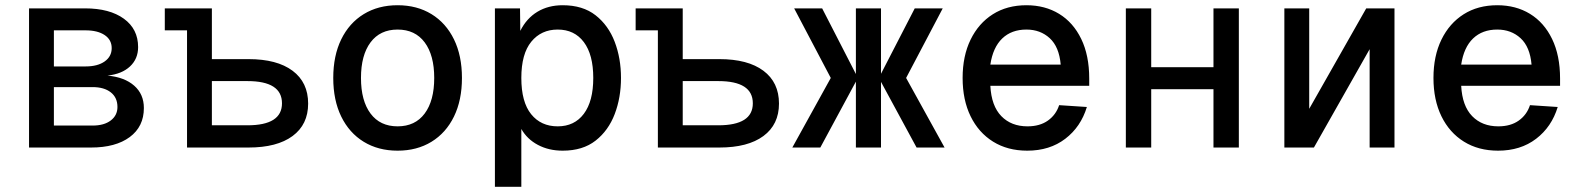

<svg xmlns="http://www.w3.org/2000/svg" viewBox="-20 -564 6040 734"><path d="M91 0V-532H305Q399 -532 453.5 -492.5Q508 -453 508 -384Q508 -339 477 -310Q446 -281 391 -275Q456 -269 493 -236.5Q530 -204 530 -151Q530 -80 476 -40Q422 0 328 0ZM186 -310H307Q353 -310 380 -329Q407 -348 407 -380Q407 -412 380 -430Q353 -448 307 -448H186ZM186 -84H334Q378 -84 403.5 -103.5Q429 -123 429 -155Q429 -191 403.5 -211Q378 -231 334 -231H186Z M695 0V-448H610V-532H790V-338H930Q1039 -338 1098.5 -293.5Q1158 -249 1158 -168Q1158 -88 1098.5 -44Q1039 0 930 0ZM790 -85H926Q1058 -85 1058 -169Q1058 -254 926 -254H790Z M1500 12Q1426 12 1370.5 -22Q1315 -56 1284.5 -118.5Q1254 -181 1254 -266Q1254 -351 1284.5 -413.5Q1315 -476 1370.5 -510Q1426 -544 1500 -544Q1574 -544 1629.5 -510Q1685 -476 1715.5 -413.5Q1746 -351 1746 -266Q1746 -181 1715.5 -118.5Q1685 -56 1629.5 -22Q1574 12 1500 12ZM1500 -81Q1567 -81 1603.5 -130Q1640 -179 1640 -266Q1640 -353 1603.5 -402Q1567 -451 1500 -451Q1433 -451 1396.5 -402Q1360 -353 1360 -266Q1360 -179 1396.5 -130Q1433 -81 1500 -81Z M1872 150V-532H1968L1969 -446Q1993 -494 2034.5 -519Q2076 -544 2131 -544Q2208 -544 2257 -505.5Q2306 -467 2330 -404Q2354 -341 2354 -266Q2354 -191 2330 -128Q2306 -65 2257 -26.5Q2208 12 2131 12Q2078 12 2036.5 -10Q1995 -32 1973 -71V150ZM2112 -81Q2176 -81 2212 -129Q2248 -177 2248 -266Q2248 -355 2212 -403Q2176 -451 2112 -451Q2049 -451 2011 -404.5Q1973 -358 1973 -266Q1973 -174 2010.5 -127.5Q2048 -81 2112 -81Z M2495 0V-448H2410V-532H2590V-338H2730Q2839 -338 2898.5 -293.5Q2958 -249 2958 -168Q2958 -88 2898.5 -44Q2839 0 2730 0ZM2590 -85H2726Q2858 -85 2858 -169Q2858 -254 2726 -254H2590Z M3009 0 3156 -266 3016 -532H3123L3252 -281V-532H3348V-282L3477 -532H3584L3444 -266L3591 0H3484L3348 -251V0H3252V-252L3116 0Z M3907 12Q3832 12 3776.5 -22.5Q3721 -57 3690.5 -119.5Q3660 -182 3660 -266Q3660 -350 3690.5 -412.5Q3721 -475 3775.5 -509.5Q3830 -544 3904 -544Q3975 -544 4029 -511Q4083 -478 4113.5 -415Q4144 -352 4144 -264V-236H3766Q3770 -159 3808 -120Q3846 -81 3908 -81Q3955 -81 3986 -103Q4017 -125 4029 -162L4135 -155Q4112 -79 4052.5 -33.5Q3993 12 3907 12ZM3766 -317H4035Q4029 -385 3993 -418Q3957 -451 3904 -451Q3847 -451 3811.5 -417Q3776 -383 3766 -317Z M4284 0V-532H4381V-307H4619V-532H4716V0H4619V-223H4381V0Z M4890 0V-532H4985V-148L5203 -532H5311V0H5216V-376L5003 0Z M5707 12Q5632 12 5576.5 -22.5Q5521 -57 5490.5 -119.5Q5460 -182 5460 -266Q5460 -350 5490.5 -412.5Q5521 -475 5575.5 -509.5Q5630 -544 5704 -544Q5775 -544 5829 -511Q5883 -478 5913.5 -415Q5944 -352 5944 -264V-236H5566Q5570 -159 5608 -120Q5646 -81 5708 -81Q5755 -81 5786 -103Q5817 -125 5829 -162L5935 -155Q5912 -79 5852.5 -33.5Q5793 12 5707 12ZM5566 -317H5835Q5829 -385 5793 -418Q5757 -451 5704 -451Q5647 -451 5611.5 -417Q5576 -383 5566 -317Z"/></svg>

Font: Geist Mono Medium
Style: Regular
Weight: 500
Monospace: yes
Designer: Basement.studio, Andrés Briganti, Mateo Zaragoza
Foundry: Basement.studio, Vercel, Andrés Briganti, Guido Ferreyra, Mateo Zaragoza
Version: Version 1.500; ttfautohint (v1.8.4.7-5d5b)